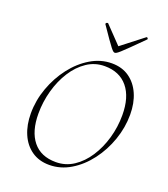

<svg xmlns="http://www.w3.org/2000/svg" viewBox="-156 -973 959 1095"><g transform="rotate(20 323.5 -425.5)"><path d="M270 12Q208 12 163.5 -19Q119 -50 95.5 -104.5Q72 -159 72 -229Q72 -308 99.5 -384Q127 -460 174 -521Q221 -582 282 -618.5Q343 -655 410 -655Q472 -655 516 -624Q560 -593 583.5 -539Q607 -485 607 -415Q607 -337 580.5 -261Q554 -185 507 -123Q460 -61 399 -24.5Q338 12 270 12ZM300 -16Q359 -16 407.5 -48Q456 -80 491.5 -134.5Q527 -189 546.5 -257Q566 -325 566 -397Q566 -506 516.5 -566Q467 -626 377 -626Q318 -626 269.5 -593.5Q221 -561 186 -506Q151 -451 132 -382.5Q113 -314 113 -243Q113 -135 161 -75.5Q209 -16 300 -16ZM403 -717Q399 -717 394 -720.5Q389 -724 378.5 -737Q368 -750 349 -777.5Q330 -805 297 -853Q297 -863 310 -863L410 -759L544 -863Q553 -863 553 -853Q505 -805 477 -777.5Q449 -750 434.5 -737Q420 -724 413.5 -720.5Q407 -717 403 -717Z"/></g></svg>

Font: Petrona Thin
Style: Italic
Weight: 100
Italic angle: -9°
Designer: Ringo R. Seeber
Foundry: Ringo R. Seeber
Version: Version 2.001; ttfautohint (v1.8.3)